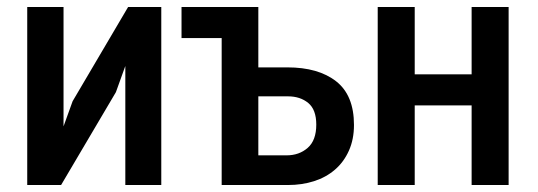

<svg xmlns="http://www.w3.org/2000/svg" viewBox="-20 -546 1540 550"><path d="M162 -184 188 -256 347 -526H442V-16H339V-357L312 -282L155 -16H58V-526H162Z M615 -526H720V-353H803Q892 -353 943 -313Q994 -273 994 -188Q994 -147 979.5 -114.5Q965 -82 939.5 -60Q914 -38 879.5 -27Q845 -16 805 -16H615ZM801 -101Q837 -101 861.5 -122.5Q886 -144 886 -189Q886 -232 863 -251Q840 -270 805 -270H720V-101ZM500 -437V-526H699V-437Z M1437 -526V-16H1331V-244H1168V-16H1062V-526H1168V-333H1331V-526Z"/></svg>

Font: D2Coding ligature
Style: Bold
Weight: 700
Monospace: yes
Designer: Yong-Rak Park; Jeong-Hwan Yoon; Sang-Min Lee;
Foundry: NHN Corporation
Version: Version 1.3.2; Build 20180524